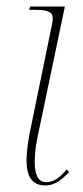

<svg xmlns="http://www.w3.org/2000/svg" viewBox="-20 -556 252 586"><path d="M118 10C147 10 167 -6 191 -31L184 -39C162 -13 143 0 121 0C97 0 86 -21 86 -62C86 -77 87 -100 94 -135L178 -536H72L69 -526H86C129 -526 141 -518 141 -500C141 -494 140 -487 138 -478L77 -181C69 -144 61 -101 61 -66C61 -19 77 10 118 10Z"/></svg>

Font: Noto Serif Display Condensed Thin
Style: Italic
Weight: 100
Width: 3
Italic angle: -12°
Designer: Monotype Design Team
Foundry: Monotype Imaging Inc.
Version: Version 2.009